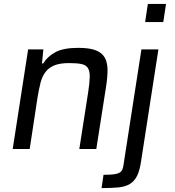

<svg xmlns="http://www.w3.org/2000/svg" viewBox="-20 -763 894 983"><path d="M45 0ZM386 0 431 -288Q439 -339 439.5 -369.5Q440 -400 429.5 -415.5Q419 -431 395.5 -435.5Q372 -440 333 -440Q286 -440 257.5 -428Q229 -416 212 -393Q195 -370 187 -337.5Q179 -305 172 -263L132 0H45L124 -510H202L195 -438H201Q223 -474 264 -496Q305 -518 381 -518Q437 -518 469 -506Q501 -494 515.5 -469.5Q530 -445 530.5 -407.5Q531 -370 523 -319L473 0ZM723 -650 737 -743H830L816 -650ZM510 132Q543 132 562.5 129.5Q582 127 592.5 120.5Q603 114 607 103.5Q611 93 613 77L704 -510H791L703 58Q696 108 682.5 136Q669 164 645.5 178.5Q622 193 586.5 196.5Q551 200 500 200Z"/></svg>

Font: Azeri Sans
Style: Italic
Weight: 400
Designer: Hector Gatti & Omnibus-Type (original fonts) / Cristiano Sobral (main changes and remastering)
Foundry: Omnibus-Type
Version: Version 0.07;August 21, 2020;FontCreator 13.0.0.2681 64-bit;